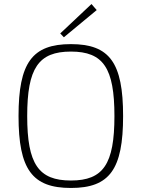

<svg xmlns="http://www.w3.org/2000/svg" viewBox="-20 -921 704 953"><path d="M434 -901 279 -755 297 -736 460 -871ZM332 -702C140 -702 72 -610 72 -345C72 -80 140 12 332 12C524 12 591 -80 591 -345C591 -610 524 -702 332 -702ZM332 -665C493 -665 548 -583 548 -345C548 -107 493 -25 332 -25C171 -25 115 -107 115 -345C115 -583 171 -665 332 -665Z"/></svg>

Font: Exo 2 Extra Light
Style: Regular
Weight: 250
Designer: Natanael Gama
Version: Version 1.001;PS 001.001;hotconv 1.0.88;makeotf.lib2.5.64775